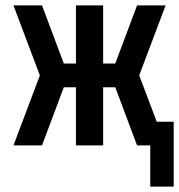

<svg xmlns="http://www.w3.org/2000/svg" viewBox="-20 -540 665 713"><path d="M538 153V0H489L408 -216H363V0H262V-216H217L136 0H30L128 -260L30 -520H136L217 -304H262V-520H363V-304H408L489 -520H595L497 -260L562 -88H625V153Z"/></svg>

Font: Iosevka Custom Semibold
Style: Regular
Weight: 600
Designer: Belleve Invis
Foundry: Belleve Invis
Version: Version 27.0.2; ttfautohint (v1.8.4)